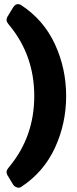

<svg xmlns="http://www.w3.org/2000/svg" viewBox="-20 -762 365 914"><path d="M14.2 69.8Q11.2 64.9 11.2 55.9Q11.2 46.9 25.9 29.8Q143.1 -112.8 143.1 -304.9Q143.1 -497.1 25.9 -640.1Q11.2 -657.2 11.2 -666Q11.2 -674.8 14.2 -680.2L42 -726.1Q52.2 -742.2 63.7 -742.2Q75.2 -742.2 82 -736.8Q188 -667 241.5 -551.5Q294.9 -436 294.9 -304.9Q294.9 -173.8 241.5 -58.3Q188 57.1 82 127Q75.2 131.8 69.6 131.8Q64 131.8 61 129.9Q48.8 127 42 116.2Z"/></svg>

Font: Days One
Style: Regular
Weight: 400
Designer: Alexander Kalachev, Alexey Maslov, Jovanny Lemonad
Foundry: Alexander Kalachev, Alexey Maslov, Jovanny Lemonad
Version: Version 1.002